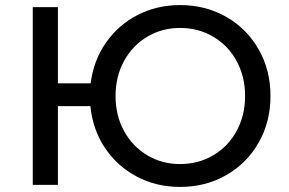

<svg xmlns="http://www.w3.org/2000/svg" viewBox="-20 -728 1139 756"><path d="M871 -661.5C817 -692.5 756.3 -708 689 -708C627.7 -708 571.7 -694.8 521 -668.5C470.3 -642.2 428.8 -605.7 396.5 -559C364.2 -512.3 344.3 -459.3 337 -400H208V-700H109V0H208V-310H336C342 -248.7 361 -194 393 -146C425 -98 466.7 -60.3 518 -33C569.3 -5.7 626.3 8 689 8C756.3 8 817 -7.5 871 -38.5C925 -69.5 967.5 -112.2 998.5 -166.5C1029.5 -220.8 1045 -282 1045 -350C1045 -418 1029.5 -479.2 998.5 -533.5C967.5 -587.8 925 -630.5 871 -661.5ZM819.5 -116.5C780.5 -93.5 737 -82 689 -82C641.7 -82 598.7 -93.5 560 -116.5C521.3 -139.5 490.8 -171.3 468.5 -212C446.2 -252.7 435 -298.7 435 -350C435 -401.3 446.2 -447.3 468.5 -488C490.8 -528.7 521.3 -560.5 560 -583.5C598.7 -606.5 641.7 -618 689 -618C737 -618 780.5 -606.5 819.5 -583.5C858.5 -560.5 889.2 -528.7 911.5 -488C933.8 -447.3 945 -401.3 945 -350C945 -298.7 933.8 -252.7 911.5 -212C889.2 -171.3 858.5 -139.5 819.5 -116.5Z"/></svg>

Font: ICO Headline
Style: Regular
Weight: 500
Designer: Julieta Ulanovsky
Foundry: Julieta Ulanovsky
Version: Version 7.200